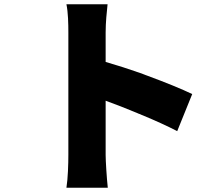

<svg xmlns="http://www.w3.org/2000/svg" viewBox="-20 -823 1040 896"><path d="M473 -100V-353C518 -337 568 -317 619 -296L628 -292C632 -291 635 -290 638 -288L648 -284C703 -261 759 -236 807 -211L877 -384C830 -407 751 -439 667 -470L656 -474C655 -475 653 -475 651 -476L641 -480C584 -500 525 -519 473 -534V-671C473 -719 478 -765 482 -803H290C298 -765 299 -711 299 -671V-100C299 -59 297 10 290 53H483C478 8 473 -73 473 -100Z"/></svg>

Font: Glow Sans SC Normal Heavy
Style: Regular
Weight: 900
Designer: Ryoko NISHIZUKA (kana, bopomofo & ideographs); Paul D. Hunt (Latin, Greek & Cyrillic); Sandoll Communications, Soo-young
Version: Version 0.93